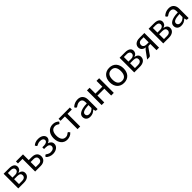

<svg xmlns="http://www.w3.org/2000/svg" viewBox="630 -2451 4423 4423"><g transform="rotate(-45 2841.0 -239.5)"><path d="M69.8 -477.5H247.1Q291.5 -477.5 323.5 -468.8Q355.5 -460 376 -444.6Q396.5 -429.2 406 -408.4Q415.5 -387.7 415.5 -363.8Q415.5 -348.1 411.1 -331.3Q406.7 -314.5 396.2 -298.8Q385.7 -283.2 367.4 -270.5Q349.1 -257.8 321.3 -251Q376 -241.7 406.5 -213.4Q437 -185.1 437 -138.2Q437 -103.5 422.6 -77.6Q408.2 -51.8 383.8 -34.4Q359.4 -17.1 326.2 -8.5Q293 0 255.9 0H69.8ZM151.9 -217.3V-59.6H255.4Q278.8 -59.6 297.9 -65.2Q316.9 -70.8 330.1 -81.5Q343.3 -92.3 350.6 -107.4Q357.9 -122.6 357.9 -141.1Q357.9 -157.7 352.8 -171.6Q347.7 -185.5 335.4 -195.8Q323.2 -206.1 303.7 -211.7Q284.2 -217.3 255.9 -217.3ZM151.9 -271.5H244.1Q265.1 -271.5 283 -277.3Q300.8 -283.2 313.5 -293.7Q326.2 -304.2 333.3 -319.1Q340.3 -334 340.3 -351.6Q340.3 -364.7 335.4 -377Q330.6 -389.2 319.3 -398.9Q308.1 -408.7 289.8 -414.6Q271.5 -420.4 244.6 -420.4H151.9Z M471.7 -477.5H701.2V-291H798.3Q846.7 -291 879.6 -279.1Q912.6 -267.1 932.9 -247.3Q953.1 -227.5 961.9 -201.7Q970.7 -175.8 970.7 -147.9Q970.7 -115.7 959.5 -88.4Q948.2 -61 926.5 -41.5Q904.8 -22 872.8 -11Q840.8 0 799.8 0H619.6V-411.6H471.7ZM701.2 -228.5V-62.5H799.8Q823.7 -62.5 841.3 -68.8Q858.9 -75.2 870.6 -86.4Q882.3 -97.7 888.2 -113Q894 -128.4 894 -147Q894 -163.6 888.9 -178.5Q883.8 -193.4 872.6 -204.3Q861.3 -215.3 843.3 -221.9Q825.2 -228.5 798.8 -228.5Z M1037.1 -428.2Q1064.5 -453.6 1103.3 -469.2Q1142.1 -484.9 1195.8 -484.9Q1239.7 -484.9 1272.9 -474.4Q1306.2 -463.9 1328.9 -446.3Q1351.6 -428.7 1363 -406.2Q1374.5 -383.8 1374.5 -359.9Q1374.5 -345.7 1369.9 -330.3Q1365.2 -314.9 1355 -300.5Q1344.7 -286.1 1328.1 -274.2Q1311.5 -262.2 1287.1 -254.4Q1333 -240.2 1359.4 -210.4Q1385.7 -180.7 1385.7 -136.7Q1385.7 -103.5 1370.4 -76.9Q1355 -50.3 1329.3 -31.7Q1303.7 -13.2 1270 -3.2Q1236.3 6.8 1199.2 6.8Q1176.3 6.8 1152.1 2.4Q1127.9 -2 1105.2 -11Q1082.5 -20 1062.3 -33.9Q1042 -47.9 1026.4 -66.9L1050.8 -98.1Q1057.6 -106.4 1066.9 -106.4Q1075.7 -106.4 1085.2 -99.1Q1094.7 -91.8 1108.9 -83Q1123 -74.2 1143.3 -66.9Q1163.6 -59.6 1193.4 -59.6Q1219.2 -59.6 1239.7 -65.9Q1260.3 -72.3 1274.4 -83.5Q1288.6 -94.7 1296.1 -110.1Q1303.7 -125.5 1303.7 -143.6Q1303.7 -178.7 1274.4 -200Q1245.1 -221.2 1185.1 -221.2H1130.9V-278.3H1185.1Q1211.4 -278.3 1231.9 -283.7Q1252.4 -289.1 1266.8 -298.6Q1281.2 -308.1 1288.8 -321Q1296.4 -334 1296.4 -349.6Q1296.4 -363.8 1290 -376.2Q1283.7 -388.7 1270.8 -398.2Q1257.8 -407.7 1238.5 -413.1Q1219.2 -418.5 1193.4 -418.5Q1165.5 -418.5 1146 -412.8Q1126.5 -407.2 1113 -400.6Q1099.6 -394 1091.1 -388.7Q1082.5 -383.3 1076.2 -383.3Q1069.8 -383.3 1065.9 -385.5Q1062 -387.7 1056.6 -395.5Z M1460.9 0ZM1802.7 -391.6Q1798.8 -386.2 1795.2 -383.5Q1791.5 -380.9 1784.7 -380.9Q1777.3 -380.9 1769.5 -386.7Q1761.7 -392.6 1750 -399.7Q1738.3 -406.7 1721.4 -412.6Q1704.6 -418.5 1680.2 -418.5Q1647.9 -418.5 1623.3 -406Q1598.6 -393.6 1582.3 -370.4Q1565.9 -347.2 1557.4 -314Q1548.8 -280.8 1548.8 -239.3Q1548.8 -196.3 1557.9 -162.8Q1566.9 -129.4 1583.5 -106.4Q1600.1 -83.5 1623.5 -71.5Q1647 -59.6 1676.3 -59.6Q1704.6 -59.6 1722.7 -66.9Q1740.7 -74.2 1752.9 -83Q1765.1 -91.8 1773.2 -99.1Q1781.2 -106.4 1790 -106.4Q1799.8 -106.4 1805.7 -98.1L1830.6 -66.9Q1814.9 -47.9 1795.9 -33.9Q1776.9 -20 1754.9 -11Q1732.9 -2 1709.2 2.4Q1685.5 6.8 1661.1 6.8Q1619.1 6.8 1582.5 -9.8Q1545.9 -26.4 1518.8 -57.9Q1491.7 -89.4 1476.3 -135Q1460.9 -180.7 1460.9 -239.3Q1460.9 -292.5 1475.1 -337.6Q1489.3 -382.8 1516.4 -415.5Q1543.5 -448.2 1583.3 -466.6Q1623 -484.9 1674.8 -484.9Q1723.6 -484.9 1760.3 -468.5Q1796.9 -452.1 1825.2 -422.9Z M1859.9 -477.5H2227.5V-412.6H2086.9V0H2001V-412.6H1859.9Z M2278.3 0ZM2616.7 0Q2604 0 2597.2 -3.9Q2590.3 -7.8 2587.9 -20L2577.1 -64.5Q2558.6 -47.4 2540.8 -33.9Q2522.9 -20.5 2503.4 -11.2Q2483.9 -2 2461.4 2.7Q2439 7.3 2412.1 7.3Q2384.3 7.3 2360.1 -0.2Q2335.9 -7.8 2317.6 -23.7Q2299.3 -39.6 2288.8 -63.2Q2278.3 -86.9 2278.3 -119.1Q2278.3 -147.5 2293.7 -173.6Q2309.1 -199.7 2343.8 -220.2Q2378.4 -240.7 2434.1 -253.7Q2489.7 -266.6 2570.8 -268.6V-305.2Q2570.8 -360.8 2547.1 -388.9Q2523.4 -417 2478 -417Q2447.8 -417 2427 -409.2Q2406.2 -401.4 2391.1 -392.1Q2376 -382.8 2365 -375Q2354 -367.2 2342.8 -367.2Q2334 -367.2 2327.6 -371.6Q2321.3 -376 2317.4 -382.8L2301.8 -410.2Q2341.3 -448.2 2387 -467Q2432.6 -485.8 2488.3 -485.8Q2528.3 -485.8 2559.6 -472.9Q2590.8 -460 2611.8 -436Q2632.8 -412.1 2643.8 -378.9Q2654.8 -345.7 2654.8 -305.2V0ZM2438 -52.7Q2459.5 -52.7 2477.5 -57.1Q2495.6 -61.5 2511.7 -69.6Q2527.8 -77.6 2542.2 -89.6Q2556.6 -101.6 2570.8 -116.2V-214.8Q2513.7 -212.4 2473.6 -205.3Q2433.6 -198.2 2408.4 -186.5Q2383.3 -174.8 2372.1 -158.9Q2360.8 -143.1 2360.8 -123.5Q2360.8 -105 2366.9 -91.6Q2373 -78.1 2383.3 -69.6Q2393.6 -61 2407.7 -56.9Q2421.9 -52.7 2438 -52.7Z M3182.1 -477.5V0H3096.2V-222.7H2871.1V0H2785.2V-477.5H2871.1V-287.6H3096.2V-477.5Z M3287.6 0ZM3515.1 -484.9Q3567.4 -484.9 3609.4 -467.5Q3651.4 -450.2 3680.7 -418.2Q3710 -386.2 3725.8 -340.8Q3741.7 -295.4 3741.7 -239.3Q3741.7 -182.6 3725.8 -137.2Q3710 -91.8 3680.7 -59.8Q3651.4 -27.8 3609.4 -10.5Q3567.4 6.8 3515.1 6.8Q3462.9 6.8 3420.7 -10.5Q3378.4 -27.8 3348.9 -59.8Q3319.3 -91.8 3303.5 -137.2Q3287.6 -182.6 3287.6 -239.3Q3287.6 -295.4 3303.5 -340.8Q3319.3 -386.2 3348.9 -418.2Q3378.4 -450.2 3420.7 -467.5Q3462.9 -484.9 3515.1 -484.9ZM3515.1 -60.1Q3549.8 -60.1 3575.7 -72Q3601.6 -84 3618.9 -106.9Q3636.2 -129.9 3644.8 -163.1Q3653.3 -196.3 3653.3 -238.8Q3653.3 -281.2 3644.8 -314.5Q3636.2 -347.7 3618.9 -370.6Q3601.6 -393.6 3575.7 -405.8Q3549.8 -418 3515.1 -418Q3480 -418 3453.9 -405.8Q3427.7 -393.6 3410.4 -370.6Q3393.1 -347.7 3384.5 -314.5Q3376 -281.2 3376 -238.8Q3376 -196.3 3384.5 -163.1Q3393.1 -129.9 3410.4 -106.9Q3427.7 -84 3453.9 -72Q3480 -60.1 3515.1 -60.1Z M3848.1 -477.5H4025.4Q4069.8 -477.5 4101.8 -468.8Q4133.8 -460 4154.3 -444.6Q4174.8 -429.2 4184.3 -408.4Q4193.8 -387.7 4193.8 -363.8Q4193.8 -348.1 4189.5 -331.3Q4185.1 -314.5 4174.6 -298.8Q4164.1 -283.2 4145.8 -270.5Q4127.4 -257.8 4099.6 -251Q4154.3 -241.7 4184.8 -213.4Q4215.3 -185.1 4215.3 -138.2Q4215.3 -103.5 4200.9 -77.6Q4186.5 -51.8 4162.1 -34.4Q4137.7 -17.1 4104.5 -8.5Q4071.3 0 4034.2 0H3848.1ZM3930.2 -217.3V-59.6H4033.7Q4057.1 -59.6 4076.2 -65.2Q4095.2 -70.8 4108.4 -81.5Q4121.6 -92.3 4128.9 -107.4Q4136.2 -122.6 4136.2 -141.1Q4136.2 -157.7 4131.1 -171.6Q4126 -185.5 4113.8 -195.8Q4101.6 -206.1 4082 -211.7Q4062.5 -217.3 4034.2 -217.3ZM3930.2 -271.5H4022.5Q4043.5 -271.5 4061.3 -277.3Q4079.1 -283.2 4091.8 -293.7Q4104.5 -304.2 4111.6 -319.1Q4118.7 -334 4118.7 -351.6Q4118.7 -364.7 4113.8 -377Q4108.9 -389.2 4097.7 -398.9Q4086.4 -408.7 4068.1 -414.6Q4049.8 -420.4 4022.9 -420.4H3930.2Z M4655.8 0H4573.7V-200.7H4539.1Q4526.4 -200.7 4517.6 -198.7Q4508.8 -196.8 4502.7 -192.6Q4496.6 -188.5 4491.7 -182.6Q4486.8 -176.8 4481.9 -169.4L4382.8 -28.8Q4377.9 -22 4373 -16.6Q4368.2 -11.2 4361.8 -7.6Q4355.5 -3.9 4347.2 -2Q4338.9 0 4327.6 0H4268.1L4400.4 -181.2Q4419.9 -208 4448.7 -217.8Q4413.1 -222.2 4388.4 -234.4Q4363.8 -246.6 4348.4 -263.4Q4333 -280.3 4325.9 -300.3Q4318.8 -320.3 4318.8 -341.3Q4318.8 -366.2 4328.4 -390.6Q4337.9 -415 4358.9 -434.3Q4379.9 -453.6 4413.3 -465.6Q4446.8 -477.5 4494.1 -477.5H4655.8ZM4404.3 -336.9Q4404.3 -298.3 4431.6 -276.9Q4459 -255.4 4505.9 -255.4H4573.7V-420.4H4496.6Q4470.7 -420.4 4452.9 -412.6Q4435.1 -404.8 4424.3 -392.8Q4413.6 -380.9 4408.9 -366Q4404.3 -351.1 4404.3 -336.9Z M4793.5 -477.5H4970.7Q5015.1 -477.5 5047.1 -468.8Q5079.1 -460 5099.6 -444.6Q5120.1 -429.2 5129.6 -408.4Q5139.2 -387.7 5139.2 -363.8Q5139.2 -348.1 5134.8 -331.3Q5130.4 -314.5 5119.9 -298.8Q5109.4 -283.2 5091.1 -270.5Q5072.8 -257.8 5044.9 -251Q5099.6 -241.7 5130.1 -213.4Q5160.6 -185.1 5160.6 -138.2Q5160.6 -103.5 5146.2 -77.6Q5131.8 -51.8 5107.4 -34.4Q5083 -17.1 5049.8 -8.5Q5016.6 0 4979.5 0H4793.5ZM4875.5 -217.3V-59.6H4979Q5002.4 -59.6 5021.5 -65.2Q5040.5 -70.8 5053.7 -81.5Q5066.9 -92.3 5074.2 -107.4Q5081.5 -122.6 5081.5 -141.1Q5081.5 -157.7 5076.4 -171.6Q5071.3 -185.5 5059.1 -195.8Q5046.9 -206.1 5027.3 -211.7Q5007.8 -217.3 4979.5 -217.3ZM4875.5 -271.5H4967.8Q4988.8 -271.5 5006.6 -277.3Q5024.4 -283.2 5037.1 -293.7Q5049.8 -304.2 5056.9 -319.1Q5064 -334 5064 -351.6Q5064 -364.7 5059.1 -377Q5054.2 -389.2 5043 -398.9Q5031.7 -408.7 5013.4 -414.6Q4995.1 -420.4 4968.3 -420.4H4875.5Z M5243.7 0ZM5582 0Q5569.3 0 5562.5 -3.9Q5555.7 -7.8 5553.2 -20L5542.5 -64.5Q5523.9 -47.4 5506.1 -33.9Q5488.3 -20.5 5468.8 -11.2Q5449.2 -2 5426.8 2.7Q5404.3 7.3 5377.4 7.3Q5349.6 7.3 5325.4 -0.2Q5301.3 -7.8 5283 -23.7Q5264.6 -39.6 5254.2 -63.2Q5243.7 -86.9 5243.7 -119.1Q5243.7 -147.5 5259 -173.6Q5274.4 -199.7 5309.1 -220.2Q5343.8 -240.7 5399.4 -253.7Q5455.1 -266.6 5536.1 -268.6V-305.2Q5536.1 -360.8 5512.5 -388.9Q5488.8 -417 5443.4 -417Q5413.1 -417 5392.3 -409.2Q5371.6 -401.4 5356.4 -392.1Q5341.3 -382.8 5330.3 -375Q5319.3 -367.2 5308.1 -367.2Q5299.3 -367.2 5293 -371.6Q5286.6 -376 5282.7 -382.8L5267.1 -410.2Q5306.6 -448.2 5352.3 -467Q5397.9 -485.8 5453.6 -485.8Q5493.7 -485.8 5524.9 -472.9Q5556.2 -460 5577.1 -436Q5598.1 -412.1 5609.1 -378.9Q5620.1 -345.7 5620.1 -305.2V0ZM5403.3 -52.7Q5424.8 -52.7 5442.9 -57.1Q5460.9 -61.5 5477.1 -69.6Q5493.2 -77.6 5507.6 -89.6Q5522 -101.6 5536.1 -116.2V-214.8Q5479 -212.4 5439 -205.3Q5398.9 -198.2 5373.8 -186.5Q5348.6 -174.8 5337.4 -158.9Q5326.2 -143.1 5326.2 -123.5Q5326.2 -105 5332.3 -91.6Q5338.4 -78.1 5348.6 -69.6Q5358.9 -61 5373 -56.9Q5387.2 -52.7 5403.3 -52.7Z"/></g></svg>

Font: Carlito
Style: Regular
Weight: 400
Designer: Lukasz Dziedzic
Foundry: tyPoland Lukasz Dziedzic
Version: Version 1.104